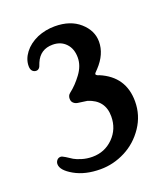

<svg xmlns="http://www.w3.org/2000/svg" viewBox="-104 -832 576 668"><g transform="rotate(-20 184.0 -498.0)"><path d="M62.5 -635.7Q53.7 -635.7 48.1 -641.8Q42.5 -647.9 42.5 -660.2Q42.5 -685.5 60.3 -709Q78.1 -732.4 109.9 -746.6Q140.6 -759.3 174.8 -759.3Q232.4 -759.3 267.1 -728.5Q301.8 -697.8 301.8 -656.7Q301.8 -610.4 262.7 -568.8Q261.7 -567.4 258.5 -564.5Q255.4 -561.5 253.2 -558.8Q251 -556.2 251 -554.2Q251 -551.8 255.1 -549.3Q259.3 -546.9 262.7 -546.4Q348.6 -510.3 348.6 -418.5Q348.6 -367.2 320.1 -324.7Q291.5 -282.2 247.6 -259.8Q203.6 -237.3 155.8 -237.3Q99.1 -237.3 59.6 -259.8Q20 -282.2 20 -305.2Q20 -313 25.1 -319.3Q30.3 -325.7 39.1 -325.7Q43.9 -325.7 55.2 -318.8Q68.8 -309.6 77.9 -304.2Q86.9 -298.8 105.2 -293.2Q123.5 -287.6 144 -287.6Q189.5 -287.6 221.2 -319.3Q252.9 -351.1 252.9 -397.9Q252.9 -458 193.4 -476.6Q189.5 -477.5 159.2 -481.4Q150.9 -482.4 144.3 -488.3Q137.7 -494.1 137.7 -504.4Q137.7 -516.6 146.5 -523.4Q170.9 -542 192.1 -570.8Q213.4 -599.6 213.4 -629.9Q213.4 -662.6 194.8 -682.1Q176.3 -701.7 146 -701.7Q100.1 -701.7 82 -659.2Q78.6 -649.9 76.9 -646Q75.2 -642.1 71.5 -638.9Q67.9 -635.7 62.5 -635.7Z"/></g></svg>

Font: Cooper* Medium
Style: Regular
Weight: 500
Designer: Owen Earl
Foundry: indestructible type*
Version: Version 0.001